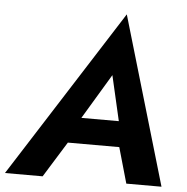

<svg xmlns="http://www.w3.org/2000/svg" viewBox="-84 -797 827 848"><g transform="rotate(5 329.5 -372.5)"><path d="M507 0 462 -158H234L136 0H-31L444 -745L663 0ZM404 -472 284 -272H450Z"/></g></svg>

Font: Jost* 600 Semi
Style: Italic
Weight: 600
Italic angle: -10°
Version: Version 3.500